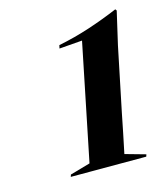

<svg xmlns="http://www.w3.org/2000/svg" viewBox="-72 -875 441 516"><g transform="rotate(-15 149.0 -617.0)"><path d="M63 -415 65 -421 121 -437 187 -761 123 -756 125 -765Q170 -774 212.5 -788Q255 -802 295 -819L298 -815L277 -724L240 -545Q236 -525 229.5 -492.5Q223 -460 218 -437L275 -421L273 -415Z"/></g></svg>

Font: DM Serif Display
Style: Italic
Weight: 400
Italic angle: -12°
Designer: Colophon Foundry, Frank Grießhammer
Foundry: Colophon Foundry
Version: Version 5.100; ttfautohint (v1.8.2)